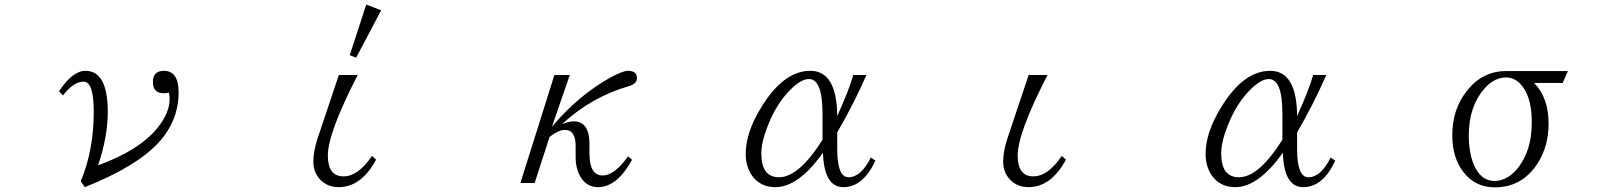

<svg xmlns="http://www.w3.org/2000/svg" viewBox="-20 -850 7040 835"><path d="M236.8 -453.1Q295.4 -542 351.6 -542Q448.7 -542 448.7 -363.3Q448.7 -255.9 406.7 -131.3Q582.5 -194.3 663.6 -292Q717.8 -358.4 717.8 -420.4Q717.8 -429.7 714.8 -447.3Q700.2 -444.3 692.9 -444.3Q645 -444.3 645 -493.2Q645 -542 692.9 -542Q756.8 -542 756.8 -448.2Q756.8 -324.7 668.9 -229Q571.8 -124.5 348.6 -36.1L331.1 -62Q387.7 -195.8 387.7 -364.3Q387.7 -495.1 343.8 -495.1Q300.3 -495.1 253.9 -435.1Z M1453.6 -523.9H1535.6Q1405.8 -271.5 1405.8 -173.8Q1405.8 -83 1473.6 -83Q1537.6 -83 1597.7 -171.9L1615.7 -155.8Q1551.3 -36.1 1452.6 -36.1Q1404.3 -36.1 1372.6 -68.8Q1342.8 -100.6 1342.8 -146Q1342.8 -191.4 1359.9 -244.1ZM1572.8 -830.1 1637.7 -805.2 1528.8 -599.1 1501 -609.9Z M2458 -523.9 2380.4 -298.8Q2497.1 -437.5 2637.2 -514.2Q2689 -542 2711.4 -542Q2750 -542 2750 -509.8Q2750 -485.4 2714.4 -475.1Q2552.2 -428.7 2424.3 -310.1Q2454.1 -322.3 2474.1 -322.3Q2543.5 -322.3 2543.5 -224.1V-183.1Q2543.5 -86.9 2601.1 -86.9Q2652.3 -86.9 2711.4 -169.9L2729 -155.3Q2663.1 -36.1 2581.1 -36.1Q2531.2 -36.1 2504.4 -81.1Q2483.4 -115.7 2483.4 -168.9V-216.3Q2483.4 -285.2 2436 -285.2Q2410.6 -285.2 2370.1 -254.9L2305.2 -54.2H2243.2L2391.1 -523.9Z M3787.1 -151.4Q3733.4 -36.1 3647.9 -36.1Q3563.5 -36.1 3559.1 -186Q3452.6 -36.1 3352.1 -36.1Q3288.1 -36.1 3252 -84Q3223.1 -124 3223.1 -181.2Q3223.1 -273.4 3290 -382.3Q3387.2 -542 3503.9 -542Q3619.6 -542 3621.1 -345.2Q3673.8 -461.9 3690.9 -523.9H3748Q3691.9 -395.5 3621.1 -274.4V-202.1Q3621.1 -79.1 3669.9 -79.1Q3724.6 -79.1 3767.1 -165ZM3557.1 -242.2V-356Q3557.1 -506.3 3498 -506.3Q3455.6 -506.3 3395 -435.5Q3349.1 -380.4 3318.8 -302.2Q3291 -232.9 3291 -182.1Q3291 -79.1 3368.2 -79.1Q3454.1 -79.1 3557.1 -242.2Z M4453.6 -523.9H4535.6Q4405.8 -271.5 4405.8 -173.8Q4405.8 -83 4473.6 -83Q4537.6 -83 4597.7 -171.9L4615.7 -155.8Q4551.3 -36.1 4452.6 -36.1Q4404.3 -36.1 4372.6 -68.8Q4342.8 -100.6 4342.8 -146Q4342.8 -191.4 4359.9 -244.1Z M5787.1 -151.4Q5733.4 -36.1 5647.9 -36.1Q5563.5 -36.1 5559.1 -186Q5452.6 -36.1 5352.1 -36.1Q5288.1 -36.1 5252 -84Q5223.1 -124 5223.1 -181.2Q5223.1 -273.4 5290 -382.3Q5387.2 -542 5503.9 -542Q5619.6 -542 5621.1 -345.2Q5673.8 -461.9 5690.9 -523.9H5748Q5691.9 -395.5 5621.1 -274.4V-202.1Q5621.1 -79.1 5669.9 -79.1Q5724.6 -79.1 5767.1 -165ZM5557.1 -242.2V-356Q5557.1 -506.3 5498 -506.3Q5455.6 -506.3 5395 -435.5Q5349.1 -380.4 5318.8 -302.2Q5291 -232.9 5291 -182.1Q5291 -79.1 5368.2 -79.1Q5454.1 -79.1 5557.1 -242.2Z M6775.9 -489.3H6651.9Q6714.8 -424.8 6714.8 -312Q6714.8 -215.3 6668 -141.1Q6600.6 -35.2 6481 -35.2Q6396 -35.2 6344.7 -101.1Q6295.9 -163.6 6295.9 -262.2Q6295.9 -374.5 6358.9 -454.1Q6426.3 -541 6530.8 -541H6798.8ZM6529.8 -513.2Q6477.1 -513.2 6433.6 -462.4Q6367.7 -385.7 6367.7 -260.3Q6367.7 -187 6388.7 -136.2Q6418.5 -63 6479.5 -63Q6531.7 -63 6575.7 -112.8Q6641.6 -189.5 6641.6 -316.9Q6641.6 -413.6 6607.4 -465.3Q6576.2 -513.2 6529.8 -513.2Z"/></svg>

Font: I.Ming
Style: Regular
Weight: 400
Designer: Ichiten Fonts Project
Version: Version 5.10 Mar 24, 2018